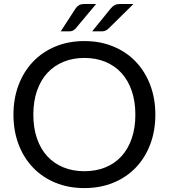

<svg xmlns="http://www.w3.org/2000/svg" viewBox="-20 -929 840 956"><path d="M753.5 -358Q753.5 -277.5 728 -210.2Q702.5 -143 656 -94.5Q609.5 -46 544.2 -19.2Q479 7.5 400 7.5Q321 7.5 256 -19.2Q191 -46 144.5 -94.5Q98 -143 72.5 -210.2Q47 -277.5 47 -358Q47 -438.5 72.5 -505.8Q98 -573 144.5 -621.8Q191 -670.5 256 -697.5Q321 -724.5 400 -724.5Q479 -724.5 544.2 -697.5Q609.5 -670.5 656 -621.8Q702.5 -573 728 -505.8Q753.5 -438.5 753.5 -358ZM654 -358Q654 -424 636 -476.5Q618 -529 585 -565.2Q552 -601.5 505 -621Q458 -640.5 400 -640.5Q342.5 -640.5 295.5 -621Q248.5 -601.5 215.2 -565.2Q182 -529 164 -476.5Q146 -424 146 -358Q146 -292 164 -239.8Q182 -187.5 215.2 -151.2Q248.5 -115 295.5 -95.8Q342.5 -76.5 400 -76.5Q458 -76.5 505 -95.8Q552 -115 585 -151.2Q618 -187.5 636 -239.8Q654 -292 654 -358ZM458.5 -909 356 -786.5Q349 -779.5 342.2 -776.2Q335.5 -773 325 -773H282.5L356.5 -887Q363.5 -897.5 373.5 -903.2Q383.5 -909 400 -909ZM644.5 -909 520 -786.5Q512.5 -779.5 504.8 -776.2Q497 -773 487 -773H439L531.5 -887Q540 -897.5 550.5 -903.2Q561 -909 577 -909Z"/></svg>

Font: Lato 2
Style: Regular
Weight: 400
Designer: Lukasz Dziedzic with Adam Twardoch and Botio Nikoltchev
Foundry: tyPoland Lukasz Dziedzic
Version: Version 2.015; 2015-08-06; http://www.latofonts.com/